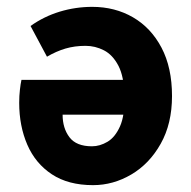

<svg xmlns="http://www.w3.org/2000/svg" viewBox="-20 -528 558 560"><path d="M251.4 12Q179.1 12 131.3 -19.6Q83.4 -51.2 59.7 -105.8Q36 -160.4 36 -228.2Q36 -248.6 38.1 -266.4Q40.1 -284.2 42.6 -295H367.7L368.8 -193.5H162.6Q162.6 -154.1 182.6 -127.7Q202.6 -101.3 248.2 -101.3Q271.4 -101.3 293.7 -114.6Q316 -127.9 330.1 -159.7Q344.2 -191.5 343 -247.8Q341.9 -304.6 325.3 -336.4Q308.6 -368.2 283.2 -381.2Q257.8 -394.3 229.4 -394.3Q198 -394.3 171 -386.4Q144 -378.4 117 -362.6L69.1 -452.2Q107.9 -479.9 154.2 -494Q200.4 -508 249 -508Q315.2 -508 367.9 -477.5Q420.6 -446.9 451.1 -388.9Q481.7 -330.8 481.7 -247.8Q481.7 -167.2 448.7 -108.7Q415.8 -50.1 363 -19.1Q310.2 12 251.4 12Z"/></svg>

Font: Source Sans 3 Variable
Style: Regular
Weight: 200
Designer: Paul D. Hunt
Foundry: Adobe Systems Incorporated
Version: Version 3.026